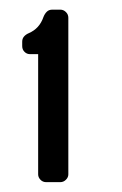

<svg xmlns="http://www.w3.org/2000/svg" viewBox="-20 -815 248 390"><path d="M118.8 -460.9Q118.8 -454.7 113.9 -449.9Q109 -445 102.4 -445H73.9Q66.8 -445 62.2 -449.9Q57.5 -454.7 57.5 -460.9V-705H41.1Q34.4 -705 29.8 -709.7Q25.1 -714.3 25.1 -721.4V-730.3Q25.1 -736.5 28.7 -740.7Q32.2 -744.9 38.4 -747.6Q60.2 -756.9 68.2 -780.3Q70.8 -787 75.1 -791.2Q79.3 -795.4 86.4 -795.4H102.4Q109 -795.4 113.9 -790.5Q118.8 -785.7 118.8 -779Z"/></svg>

Font: H.H. Samuel
Style: Regular
Weight: 900
Width: 1
Designer: deFharo
Foundry: deFharo
Version: Version 1.009